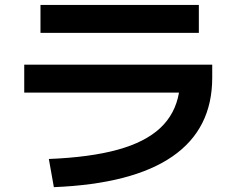

<svg xmlns="http://www.w3.org/2000/svg" viewBox="-20 -734 978 785"><path d="M711.9 -355.5H79.1V-469.7H847.7V-416Q847.7 -206.5 684.8 -94.2Q522 18.1 200.2 31.2L179.7 -84Q348.1 -90.8 460.7 -121.8Q573.2 -152.8 635 -210.4Q696.8 -268.1 711.9 -355.5ZM145.5 -713.9H793V-599.6H145.5Z"/></svg>

Font: Pretendard JP
Style: Bold
Weight: 700
Designer: Base glyphs from Inter by Rasmus Andersson; Hangeul glyphs from Noto Sans CJK(Source Han Sans) by Jang Soo-young and Kan
Foundry: Kil Hyung-jin
Version: Version 1.309